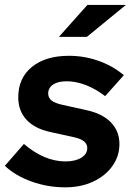

<svg xmlns="http://www.w3.org/2000/svg" viewBox="-39 -760 547 790"><path d="M229.5 10.8Q157.1 10.8 90.7 -13.1Q24.3 -36.9 -19.1 -77.7L59.4 -167.7Q143.7 -95.8 230.7 -95.8Q270.7 -95.8 295.4 -111.1Q320.1 -126.4 320.1 -150.4Q320.1 -167.7 306.4 -178.5Q292.8 -189.3 265 -195.5L168.5 -216.7Q103.8 -230.7 69.9 -267.5Q36.1 -304.2 36.1 -359.5Q36.1 -439 92.4 -484.7Q148.6 -530.4 244.3 -530.4Q307.9 -530.4 366.4 -509.7Q425 -489.1 470.5 -450.6L393.7 -364.5Q354.4 -394.4 314 -410Q273.7 -425.6 235 -425.6Q200 -425.6 179.7 -412.3Q159.3 -398.9 159.3 -375.4Q159.3 -357.4 173.3 -346.3Q187.2 -335.3 219.5 -328.3L316 -307Q382 -292.8 417.2 -256.6Q452.4 -220.4 452.4 -167.3Q452.4 -117 423.2 -76.4Q394.1 -35.8 343.7 -12.5Q293.4 10.8 229.5 10.8ZM203.5 -608.4 320.5 -739.6H478.8L318.6 -608.4Z"/></svg>

Font: Red Hat Display VF
Style: Italic
Weight: 300
Italic angle: -12°
Designer: Pentagram, MCKL
Foundry: Pentagram, MCKL
Version: Version 1.010